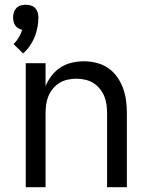

<svg xmlns="http://www.w3.org/2000/svg" viewBox="-20 -785 640 805"><path d="M77 -561 37 -600Q49 -612 58.5 -627.5Q68 -643 73 -660Q65 -662 57 -666.5Q49 -671 44 -678Q39 -685 37 -694Q35 -703 35 -712Q35 -723 38 -733Q41 -743 48.5 -751Q56 -759 66.5 -762Q77 -765 88 -765Q99 -765 109.5 -762Q120 -759 127.5 -751Q135 -743 138 -733Q141 -723 141 -712Q141 -691 137 -670Q133 -649 125 -629.5Q117 -610 105 -592.5Q93 -575 77 -561ZM88 0V-520H171V-424Q181 -448 197 -468.5Q213 -489 234 -502.5Q255 -516 280.5 -522Q306 -528 332 -528Q358 -528 384.5 -521.5Q411 -515 433 -500Q455 -485 471 -462.5Q487 -440 496 -415Q505 -390 508.5 -363.5Q512 -337 512 -310V0H429V-310Q429 -328 426.5 -346.5Q424 -365 417 -382Q410 -399 398 -413.5Q386 -428 370.5 -437.5Q355 -447 336.5 -451Q318 -455 300 -455Q282 -455 263.5 -451Q245 -447 229.5 -437.5Q214 -428 202 -413.5Q190 -399 183 -382Q176 -365 173.5 -346.5Q171 -328 171 -310V0Z"/></svg>

Font: Zed Mono Extended
Style: Regular
Weight: 400
Width: 7
Monospace: yes
Designer: Belleve Invis
Foundry: Belleve Invis
Version: Version 1.0.0; ttfautohint (v1.8.4)